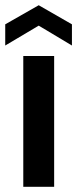

<svg xmlns="http://www.w3.org/2000/svg" viewBox="-22 -714 295 734"><path d="M253 -540 126 -616 -2 -540V-621L126 -694L253 -621ZM67 -500H185V0H67Z"/></svg>

Font: Albert Sans SemiBold
Style: Regular
Weight: 600
Designer: Andreas Rasmussen
Foundry: a.Foundry
Version: Version 1.025